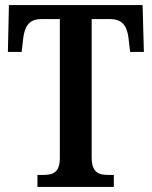

<svg xmlns="http://www.w3.org/2000/svg" viewBox="-20 -734 596 754"><path d="M127 0H427V-47H406C369 -47 340 -55 340 -116V-659H413C465 -659 480 -626 485 -582L491 -530H545L540 -714H15L11 -530H65L71 -582C76 -626 91 -659 142 -659H215V-113C215 -55 186 -47 149 -47H127Z"/></svg>

Font: Noto Serif Georgian Condensed SemiBold
Style: Regular
Weight: 600
Width: 3
Designer: Monotype Design Team, Akaki Razmadze
Foundry: Google LLC
Version: Version 2.003